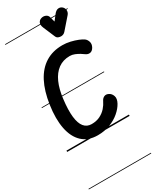

<svg xmlns="http://www.w3.org/2000/svg" viewBox="-440 -1485 1670 2052"><g transform="rotate(-30 395.5 -459.0)"><path d="M369 10Q251.5 10 180.2 -57Q109 -124 85.2 -245.5Q61.5 -367 85.5 -529.5Q108.5 -687 164.8 -795Q221 -903 310 -958.5Q399 -1014 519.5 -1014Q566.5 -1014 615 -1002.8Q663.5 -991.5 702.8 -975.5Q742 -959.5 761.5 -945Q783 -929.5 793 -898.2Q803 -867 783.5 -831.5Q765 -799.5 738.2 -794.5Q711.5 -789.5 686 -807Q670 -819 644.8 -834.8Q619.5 -850.5 589.8 -862.5Q560 -874.5 530 -874.5Q447 -874.5 387.2 -830.8Q327.5 -787 291.2 -705.8Q255 -624.5 241.5 -511Q225.5 -382 235 -296.5Q244.5 -211 279 -168.8Q313.5 -126.5 371.5 -126.5Q431 -126.5 475.5 -148.5Q520 -170.5 550.8 -205.2Q581.5 -240 599 -277.5Q613.5 -308 638.5 -318.2Q663.5 -328.5 692.5 -312.5Q721 -298 733 -262.2Q745 -226.5 718.5 -177.5Q692.5 -130 642.5 -87Q592.5 -44 523 -17Q453.5 10 369 10ZM369 10Q251.5 10 180.2 -57Q109 -124 85.2 -245.5Q61.5 -367 85.5 -529.5Q108.5 -687 164.8 -795Q221 -903 310 -958.5Q399 -1014 519.5 -1014Q566.5 -1014 615 -1002.8Q663.5 -991.5 702.8 -975.5Q742 -959.5 761.5 -945Q783 -929.5 793 -898.2Q803 -867 783.5 -831.5Q765 -799.5 738.2 -794.5Q711.5 -789.5 686 -807Q670 -819 644.8 -834.8Q619.5 -850.5 589.8 -862.5Q560 -874.5 530 -874.5Q447 -874.5 387.2 -830.8Q327.5 -787 291.2 -705.8Q255 -624.5 241.5 -511Q225.5 -382 235 -296.5Q244.5 -211 279 -168.8Q313.5 -126.5 371.5 -126.5Q431 -126.5 475.5 -148.5Q520 -170.5 550.8 -205.2Q581.5 -240 599 -277.5Q613.5 -308 638.5 -318.2Q663.5 -328.5 692.5 -312.5Q721 -298 733 -262.2Q745 -226.5 718.5 -177.5Q692.5 -130 642.5 -87Q592.5 -44 523 -17Q453.5 10 369 10ZM557.5 -1102.5Q540.5 -1102.5 523.8 -1109Q507 -1115.5 498.5 -1135.5L437.5 -1279.5Q421 -1318.5 432.8 -1343.8Q444.5 -1369 471.5 -1377Q498.5 -1385.5 524.8 -1374.5Q551 -1363.5 557.5 -1337L574.5 -1274.5L625 -1339.5Q651 -1372.5 678 -1375.5Q705 -1378.5 726.5 -1359.5Q747.5 -1340 748 -1312.5Q748.5 -1285 730 -1264L610 -1126.5Q599 -1114 585.2 -1108.2Q571.5 -1102.5 557.5 -1102.5ZM-5 455H765.5V463H-5ZM-5 -16H765.5V0H-5ZM-5 -549H765.5V-541H-5ZM-5 -1329H765.5V-1321H-5Z"/></g></svg>

Font: Edu SA Dotted Guide
Style: Regular
Weight: 400
Designer: Tina and Corey Anderson, Eben Sorkin, Mirko Velimirovic
Foundry: Google for Education
Version: Version 2.000